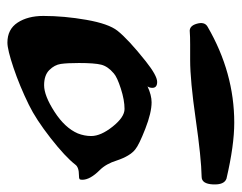

<svg xmlns="http://www.w3.org/2000/svg" viewBox="-87 -565 652 518"><g transform="rotate(90 239.0 -306.0)"><path d="M66 -492Q50 -490 44 -511Q38 -532 52 -540Q176 -612 311 -612Q372 -612 462 -591Q479 -585 477.5 -554.5Q476 -524 457 -524Q406 -523 301.5 -508Q197 -493 142 -493H100Q77 -493 66 -492ZM95 0Q59 0 41 -27.5Q23 -55 23 -97Q23 -153 33.5 -213Q44 -273 63 -297Q86 -326 145 -373Q184 -404 201 -404Q217 -404 217 -391Q217 -383 213 -378Q237 -389 256 -389Q284 -389 327.5 -372Q371 -355 383 -345Q401 -331 413 -295Q422 -266 439 -249Q465 -223 465 -202Q465 -196 463 -194.5Q461 -193 453 -193Q431 -193 424 -183Q403 -156 352.5 -116.5Q302 -77 263 -58Q212 -33 163 -16.5Q114 0 95 0ZM210 -99Q238 -99 281.5 -127Q325 -155 340 -190Q347 -208 347 -226Q347 -252 321.5 -284Q296 -316 274 -316Q250 -316 219 -306Q188 -296 178 -287Q159 -271 154.5 -253Q150 -235 150 -193Q150 -161 152.5 -144Q155 -127 169 -113Q183 -99 210 -99Z"/></g></svg>

Font: Joscelyn
Style: Regular
Weight: 400
Designer: Peter S. Baker
Version: Version 1.012